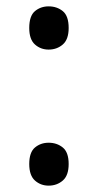

<svg xmlns="http://www.w3.org/2000/svg" viewBox="-20 -570 308 604"><path d="M72 -482Q72 -520 90 -535Q108 -550 133 -550Q159 -550 177.5 -535Q196 -520 196 -482Q196 -446 177.5 -430Q159 -414 133 -414Q108 -414 90 -430Q72 -446 72 -482ZM72 -54Q72 -91 90 -106Q108 -121 133 -121Q159 -121 177.5 -106Q196 -91 196 -54Q196 -18 177.5 -2Q159 14 133 14Q108 14 90 -2Q72 -18 72 -54Z"/></svg>

Font: Noto Music
Style: Regular
Weight: 400
Designer: Monotype Design Team, Benjamin Yang
Foundry: Monotype Imaging Inc.
Version: Version 2.002; ttfautohint (v1.8.4.7-5d5b)